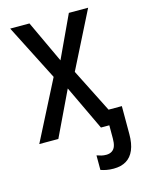

<svg xmlns="http://www.w3.org/2000/svg" viewBox="-112 -604 651 866"><g transform="rotate(-15 213.5 -171.5)"><path d="M310 194Q291 194 276 191Q261 188 250 184V116Q261 120 271.5 122.5Q282 125 294 125Q310 125 321 117.5Q332 110 336.5 96Q341 82 341 62V0H302L203 -209L103 0H14L155 -276L22 -537H112L204 -340L296 -537H386L253 -273L356 -69H418V62Q418 106 405.5 135.5Q393 165 369 179.5Q345 194 310 194Z"/></g></svg>

Font: Noto Sans Display Condensed
Style: Regular
Weight: 400
Width: 3
Designer: Monotype Design Team
Foundry: Monotype Imaging Inc.
Version: Version 2.003